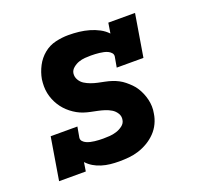

<svg xmlns="http://www.w3.org/2000/svg" viewBox="-101 -650 802 770"><g transform="rotate(-20 300.0 -265.0)"><path d="M283 8Q264 8 245.5 6Q227 4 209 -1.5Q191 -7 176 -16Q161 -25 149 -38L143 0H29L59 -181H173L165 -136Q164 -127 170 -120.5Q176 -114 184 -110.5Q192 -107 200.5 -105Q209 -103 218 -102Q227 -101 236 -100.5Q245 -100 254 -100Q268 -100 282 -101Q296 -102 310.5 -106.5Q325 -111 337.5 -120.5Q350 -130 352 -144Q352 -144 352 -144Q352 -144 352 -144Q355 -159 347 -172Q339 -185 326.5 -192.5Q314 -200 300 -204.5Q286 -209 271.5 -212Q257 -215 242.5 -218Q228 -221 214.5 -225.5Q201 -230 188.5 -237Q176 -244 164.5 -253Q153 -262 143.5 -272.5Q134 -283 126.5 -295Q119 -307 113.5 -320.5Q108 -334 105 -348.5Q102 -363 102 -378Q102 -393 104 -408Q109 -436 122.5 -462Q136 -488 158.5 -506.5Q181 -525 209 -531.5Q237 -538 264 -538Q287 -538 309 -535.5Q331 -533 352 -527Q373 -521 392 -511Q411 -501 425 -486L432 -530H546L516 -349H402L410 -394Q411 -403 405 -409.5Q399 -416 391.5 -419.5Q384 -423 375 -425Q366 -427 357 -428Q348 -429 339 -429.5Q330 -430 321 -430Q308 -430 295 -429Q282 -428 269 -423.5Q256 -419 244.5 -409.5Q233 -400 231 -387Q229 -372 236.5 -359Q244 -346 256 -338.5Q268 -331 282 -326Q296 -321 310 -318Q324 -315 339 -312Q354 -309 367.5 -304.5Q381 -300 393.5 -293.5Q406 -287 417 -278Q428 -269 438 -259Q448 -249 455.5 -237Q463 -225 468.5 -212Q474 -199 477.5 -184.5Q481 -170 481.5 -155Q482 -140 479 -125Q476 -104 466.5 -84Q457 -64 441.5 -48Q426 -32 406.5 -20.5Q387 -9 366.5 -2.5Q346 4 325 6Q304 8 283 8Z"/></g></svg>

Font: Iosevka Curly Slab XBdExObl
Style: Regular
Weight: 800
Width: 7
Italic angle: -9°
Monospace: yes
Designer: Belleve Invis
Foundry: Belleve Invis
Version: Version 11.1.0; ttfautohint (v1.8.3)